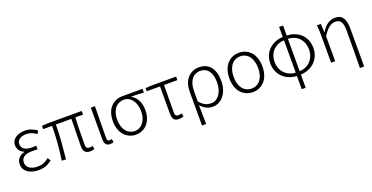

<svg xmlns="http://www.w3.org/2000/svg" viewBox="-29 -1528 4980 2568"><g transform="rotate(-20 2461.5 -244.0)"><path d="M270 13C348 13 401 -6 463 -55L435 -97C381 -52 336 -36 277 -36C177 -36 116 -79 116 -149C116 -217 168 -256 270 -256C296 -256 319 -256 350 -254V-305C323 -303 307 -303 287 -303C185 -303 143 -345 143 -402C143 -466 203 -497 276 -497C329 -497 373 -479 417 -445L443 -487C395 -523 340 -547 276 -547C171 -547 84 -500 84 -407C84 -354 115 -307 170 -285V-280C110 -265 56 -223 56 -145C56 -50 140 13 270 13Z M1004 13C1030 13 1049 8 1066 3L1057 -43C1035 -40 1022 -38 1013 -38C978 -38 962 -54 962 -92C962 -155 963 -348 970 -482H1080V-534H587L512 -528V-482H639C639 -326 624 -154 601 0L661 3C676 -150 693 -322 693 -482H914C912 -352 907 -164 907 -98C907 -22 936 13 1004 13Z M1287 13C1310 13 1326 8 1338 2L1329 -44C1316 -40 1307 -38 1297 -38C1277 -38 1263 -50 1263 -78C1263 -225 1266 -379 1268 -534H1209V-85C1209 -19 1234 13 1287 13Z M1656 13C1782 13 1884 -84 1884 -256C1884 -365 1840 -444 1769 -484V-488C1830 -488 1884 -485 1945 -481V-534H1660C1536 -534 1424 -450 1424 -260C1424 -85 1532 13 1656 13ZM1657 -38C1559 -38 1485 -124 1485 -260C1485 -408 1561 -483 1658 -483C1765 -483 1826 -377 1826 -259C1826 -124 1754 -38 1657 -38Z M2266 13C2293 13 2319 7 2334 1L2325 -46C2310 -41 2293 -38 2276 -38C2244 -38 2230 -54 2230 -92C2230 -219 2231 -350 2233 -484H2423V-534H2061L1987 -528V-484H2176V-98C2176 -22 2199 13 2266 13Z M2525 199H2584C2583 96 2582 32 2580 -71C2633 -8 2690 13 2753 13C2864 13 2972 -93 2972 -275C2972 -441 2897 -547 2751 -547C2629 -547 2525 -458 2525 -281ZM2748 -38C2695 -38 2640 -52 2582 -123V-271C2582 -426 2661 -496 2748 -496C2864 -496 2912 -403 2912 -274C2912 -132 2838 -38 2748 -38Z M3320 13C3452 13 3555 -88 3555 -266C3555 -446 3452 -547 3320 -547C3187 -547 3084 -446 3084 -266C3084 -88 3187 13 3320 13ZM3320 -38C3211 -38 3145 -127 3145 -266C3145 -403 3211 -496 3320 -496C3428 -496 3494 -403 3494 -266C3494 -127 3428 -38 3320 -38Z M3945 -37C3828 -40 3728 -128 3728 -267C3728 -407 3828 -494 3945 -497ZM3945 199H4001V11C4144 6 4280 -92 4280 -267C4280 -443 4150 -541 4001 -544V-687H3945V-544C3802 -540 3667 -442 3667 -267C3667 -93 3802 6 3945 11ZM4001 -497C4125 -494 4218 -407 4218 -267C4218 -128 4119 -40 4001 -37Z M4773 199H4833V-341C4833 -478 4790 -547 4692 -547C4611 -547 4550 -508 4492 -413H4490L4483 -534H4428C4434 -479 4435 -438 4435 -395V0H4493V-356C4564 -463 4611 -495 4679 -495C4749 -495 4777 -443 4777 -333C4777 -165 4776 22 4773 199Z"/></g></svg>

Font: GenYoGothic2 TW L
Style: Regular
Weight: 300
Version: Version 2.100;PS 2.1;hotconv 16.6.51;makeotf.lib2.5.65220 DE